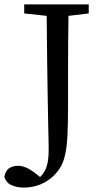

<svg xmlns="http://www.w3.org/2000/svg" viewBox="-63 -689 457 872"><path d="M47 -628V-669H340V-628L248 -617Q247 -554 246.5 -489.5Q246 -425 246 -360V-204Q246 -128 243.5 -77Q241 -26 234 8Q227 42 214.5 65Q202 88 181 109Q156 134 120.5 148.5Q85 163 44 163Q16 163 -9.5 152.5Q-35 142 -43 114Q-38 86 -21.5 75Q-5 64 19 64Q53 64 94 95L119 115Q141 94 149.5 65Q158 36 158 -7Q158 -25 157.5 -51Q157 -77 156 -119Q155 -161 154 -226Q153 -291 151.5 -387Q150 -483 149 -617Z"/></svg>

Font: Source Serif Pro
Style: Regular
Weight: 400
Designer: Frank Grießhammer
Foundry: Adobe Systems Incorporated
Version: Version 3.001;hotconv 1.0.111;makeotfexe 2.5.65597